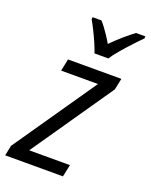

<svg xmlns="http://www.w3.org/2000/svg" viewBox="-168 -843 724 921"><g transform="rotate(20 193.5 -383.0)"><path d="M-25.4 0 -14.6 -52.2 275.9 -473.6H87.9L100.6 -535.2H373L360.8 -477.1L74.7 -62H282.7L269.5 0ZM210 -606Q203.1 -627.4 190.9 -655.3Q178.7 -683.1 165.3 -710Q151.9 -736.8 141.1 -754.9L142.1 -766.1H187Q197.3 -755.4 208.3 -740.5Q219.2 -725.6 231.2 -707.8Q243.2 -689.9 254.4 -670.4Q282.7 -698.7 310.8 -723.4Q338.9 -748 363.8 -766.1H411.6L410.6 -754.9Q393.6 -738.8 368.2 -711.4Q342.8 -684.1 318.4 -655.5Q293.9 -627 280.8 -606Z"/></g></svg>

Font: Open Sans SemiCondensed
Style: Italic
Weight: 400
Width: 4
Italic angle: -12°
Designer: Monotype Design Team
Foundry: Monotype Imaging Inc.
Version: Version 3.000